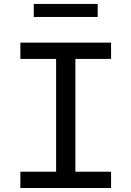

<svg xmlns="http://www.w3.org/2000/svg" viewBox="-20 -944 660 964"><path d="M261.7 0V-730H358.5V0ZM537.7 -730V-648.2H82.3V-730ZM82.3 -81.8H537.7V0H82.3ZM470.5 -858.8H149.5V-924.3H470.5Z"/></svg>

Font: Monaspace Neon Var ExtraLight
Style: Regular
Weight: 200
Designer: Riley Cran and the Lettermatic Team
Version: Version 1.200 (Monaspace Neon Var)